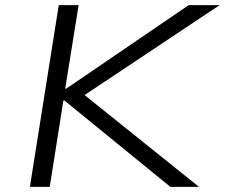

<svg xmlns="http://www.w3.org/2000/svg" viewBox="-20 -725 872 745"><path d="M96 0 208 -705H285L233 -381H237L712 -705H832L293 -346L281 -378L752 0H641L230 -335H226L173 0Z"/></svg>

Font: Nunito Sans 7pt Expanded Light
Style: Italic
Weight: 300
Width: 7
Italic angle: -9°
Designer: Vernon Adams
Foundry: Vernon Adams
Version: Version 3.101;gftools[0.9.27]